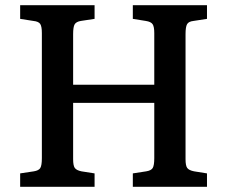

<svg xmlns="http://www.w3.org/2000/svg" viewBox="-20 -723 879 743"><path d="M58 0V-52L111 -60Q130 -63 136 -73Q142 -83 142 -111V-595Q142 -621 135.5 -630.5Q129 -640 109 -642L58 -650V-703H346V-650L293 -642Q275 -639 269 -629Q263 -619 263 -591V-395H577V-595Q577 -620 570.5 -629.5Q564 -639 544 -642L494 -650V-703H781V-650L729 -642Q710 -640 704 -629.5Q698 -619 698 -591V-107Q698 -82 704.5 -73Q711 -64 731 -60L781 -52V0H494V-52L546 -60Q565 -63 571 -73Q577 -83 577 -111V-325H263V-107Q263 -82 269.5 -73Q276 -64 295 -60L346 -52V0Z"/></svg>

Font: Literata 18pt Medium
Style: Regular
Weight: 500
Designer: Latin by Veronika Burian and Jose Scaglione. Greek by Irene Vlachou. Cyrillic by Vera Evstafieva.
Foundry: TypeTogether
Version: Version 3.103;gftools[0.9.29]